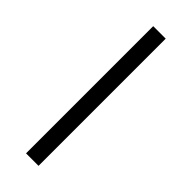

<svg xmlns="http://www.w3.org/2000/svg" viewBox="-230 -705 728 728"><g transform="rotate(45 133.5 -341.0)"><path d="M167 0H100V-682H167Z"/></g></svg>

Font: GFS Baskerville
Style: Regular
Weight: 400
Designer: George Matthiopoulos
Foundry: George Matthiopoulos
Version: Version 1.0